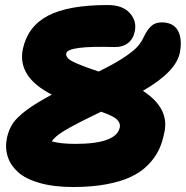

<svg xmlns="http://www.w3.org/2000/svg" viewBox="-20 -688 740 763"><path d="M271 55.2Q193.8 55.2 137.5 39.1Q81.1 22.9 51 -4.6Q21 -32.2 10.3 -66.9Q-0.5 -101.6 7.8 -141.1Q15.1 -173.8 31.2 -197.8Q47.4 -221.7 84.2 -249.5Q121.1 -277.3 186 -312Q47.9 -382.3 70.8 -493.2Q90.3 -583.5 170.9 -625.7Q251.5 -668 408.2 -668Q467.8 -668 496.3 -635.5Q524.9 -603 515.1 -562Q509.3 -532.7 488.3 -516.6Q467.3 -500.5 436 -501Q250 -506.8 243.2 -476.1Q239.7 -458 270.5 -442.6Q301.3 -427.2 372.1 -403.8Q433.1 -433.6 470.5 -458.3Q507.8 -482.9 524.4 -500.7Q541 -518.6 550.8 -540Q564.9 -569.8 581.1 -584.5Q597.2 -599.1 622.1 -599.1Q668.5 -599.1 686.8 -566.7Q705.1 -534.2 694.8 -479Q679.7 -402.8 547.9 -327.1Q655.3 -257.3 632.8 -160.2Q625.5 -121.6 610.1 -90.3Q594.7 -59.1 566.9 -31.2Q539.1 -3.4 499.5 15.1Q460 33.7 402.1 44.4Q344.2 55.2 271 55.2ZM456.1 -182.1Q459.5 -198.2 445.1 -212.6Q430.7 -227.1 381.8 -244.1Q275.4 -192.9 235.6 -168.5Q195.8 -144 186 -126Q223.1 -116.2 278.8 -116.2Q443.4 -116.2 456.1 -182.1Z"/></svg>

Font: Shantell Sans Bouncy
Style: Italic
Weight: 800
Italic angle: -11.31°
Designer: Stephen Nixon, Anya Danilova, Shantell Martin
Foundry: Arrow Type
Version: Version 1.006;[9816181b4]